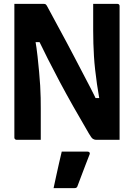

<svg xmlns="http://www.w3.org/2000/svg" viewBox="-20 -720 690 989"><path d="M190 0Q159 0 128 0Q97 0 65 0Q62 0 59.5 -1.5Q57 -3 55.5 -5.5Q54 -8 54 -11Q54 -84 54 -157Q54 -230 54 -302.5Q54 -375 54 -448.5Q54 -522 54 -594Q54 -621 54 -647.5Q54 -674 54 -700Q76 -700 103 -700Q130 -700 157.5 -700Q185 -700 205 -700Q211 -700 214 -698.5Q217 -697 221 -691Q225 -685 233 -669Q256 -626 278 -585.5Q300 -545 321.5 -505Q343 -465 363.5 -425.5Q384 -386 404.5 -347Q425 -308 445.5 -268.5Q466 -229 485 -188L446 -215H514L493 -203Q485 -248 479.5 -287Q474 -326 470 -361.5Q466 -397 464 -430.5Q462 -464 461 -496.5Q460 -529 460 -563Q460 -592 460 -627.5Q460 -663 460 -700Q492 -700 523 -700Q554 -700 585 -700Q590 -700 593 -697Q596 -694 596 -689Q596 -617 596 -544.5Q596 -472 596 -399.5Q596 -327 596 -255Q596 -183 596 -110Q596 -82 596 -54.5Q596 -27 596 0Q576 0 554 0Q532 0 511 0Q490 0 473 0Q467 0 459 -4.5Q451 -9 438 -32Q394 -107 357 -172.5Q320 -238 288 -298Q256 -358 226.5 -416.5Q197 -475 167 -537L212 -503H143L161 -518Q169 -471 173.5 -429Q178 -387 181.5 -349.5Q185 -312 187 -278.5Q189 -245 189.5 -216Q190 -187 190 -163Q190 -124 190 -82.5Q190 -41 190 0ZM298 61Q321 61 342.5 61Q364 61 386.5 61Q409 61 431 61Q437 61 440.5 64.5Q444 68 442 74Q431 103 420.5 129.5Q410 156 400.5 182Q391 208 379 239Q378 243 374.5 246Q371 249 364 249Q344 249 316 249Q288 249 256 249Q263 216 270 184Q277 152 284 121Q291 90 298 61Z"/></svg>

Font: Recursive
Style: Bold
Weight: 700
Version: Version 1.085